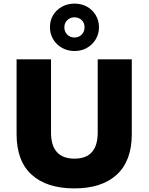

<svg xmlns="http://www.w3.org/2000/svg" viewBox="-20 -1034 824 1065"><path d="M393 11Q239 11 155.5 -65Q72 -141 72 -290V-705H263V-299Q263 -226 296 -190Q329 -154 393 -154Q458 -154 490 -190.5Q522 -227 522 -299V-705H711V-290Q711 -142 628 -65.5Q545 11 393 11ZM393 -751Q355 -751 324 -768.5Q293 -786 275 -816Q257 -846 257 -883Q257 -921 275 -950.5Q293 -980 324 -997Q355 -1014 393 -1014Q432 -1014 462.5 -997Q493 -980 511 -950Q529 -920 529 -883Q529 -846 511 -816Q493 -786 462.5 -768.5Q432 -751 393 -751ZM393 -826Q417 -826 433 -842Q449 -858 449 -883Q449 -907 433 -922.5Q417 -938 393 -938Q370 -938 353.5 -922.5Q337 -907 337 -883Q337 -858 353 -842Q369 -826 393 -826Z"/></svg>

Font: Nunito Sans 8pt Black
Style: Regular
Weight: 900
Version: Version 3.101;gftools[0.9.27]